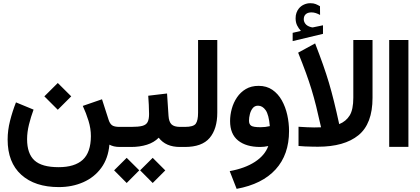

<svg xmlns="http://www.w3.org/2000/svg" viewBox="-20 -930 2657 1215"><path d="M260.7 -320.3 345.7 -404.8 430.7 -320.3 345.7 -235.4ZM555.2 -68.4Q555.2 -116.7 540 -165.8Q524.9 -214.8 503.9 -259.8L625.5 -301.8L667 -172.9Q674.8 -147.5 689.2 -137.2Q703.6 -127 736.3 -127H755.9V0H738.3Q716.8 0 700.9 -3.9Q685.1 -7.8 672.4 -14.6Q664.6 72.8 620.6 132.6Q576.7 192.4 506.8 223.1Q437 253.9 352.1 253.9Q201.2 253.9 114.7 176Q28.3 98.1 28.3 -46.9Q28.3 -105.5 43.5 -165.3Q58.6 -225.1 81.1 -282.2L192.4 -236.3Q175.3 -190.4 163.3 -141.8Q151.4 -93.3 151.4 -49.3Q151.4 42 198 85Q244.6 127.9 350.6 127.9Q452.6 127.9 503.7 81.1Q554.7 34.2 555.2 -68.4Z M1130.4 0H1118.7Q1028.8 0 984.4 -58.6Q954.6 -28.3 909.7 -14.2Q864.7 0 809.1 0H736.3V-127H810.1Q856.4 -127 880.9 -133.5Q905.3 -140.1 914.3 -158Q923.3 -175.8 923.3 -208.5Q923.3 -236.8 921.6 -267.1Q919.9 -297.4 918 -324.2L1037.1 -338.4L1046.4 -197.3Q1048.8 -159.2 1065.4 -143.1Q1082 -127 1119.6 -127H1130.4ZM866.7 147.9 946.3 68.8 1025.9 148.4 946.3 228ZM702.1 147.9 781.7 68.8 861.3 147.9 781.7 228Z M1110.8 0V-127H1150.4Q1204.1 -127 1218.8 -147.2Q1233.4 -167.5 1233.4 -216.3V-676.8H1355V-216.8Q1355 -114.3 1306.6 -57.1Q1258.3 0 1149.9 0Z M1677.7 -5.9Q1651.4 0 1626.5 0Q1537.6 0 1486.8 -40.8Q1436 -81.5 1436 -164.1Q1436 -202.6 1446.8 -241.7Q1457.5 -280.8 1479.7 -313.7Q1502 -346.7 1535.9 -366.7Q1569.8 -386.7 1616.7 -386.7Q1667 -386.7 1703.4 -361.8Q1739.7 -336.9 1763.2 -295.2Q1786.6 -253.4 1797.9 -202.6Q1809.1 -151.9 1809.1 -100.6Q1809.1 48.8 1724.1 142.1Q1639.2 235.4 1477.5 265.1L1433.6 152.8Q1530.3 135.3 1593.3 94.2Q1656.2 53.2 1677.7 -5.9ZM1687.5 -131.8Q1681.2 -204.1 1661.1 -232.7Q1641.1 -261.2 1612.8 -261.2Q1591.8 -261.2 1579.3 -245.6Q1566.9 -230 1561.3 -207.8Q1555.7 -185.5 1555.7 -166.5Q1555.7 -144 1569.3 -134.5Q1583 -125 1628.9 -125Q1659.2 -125 1687.5 -131.8Z M1884.3 -734.4Q1869.6 -750 1860.1 -769.3Q1850.6 -788.6 1850.6 -814.5Q1850.6 -833.5 1856 -848.6Q1861.3 -863.8 1870.6 -875.5Q1883.8 -892.1 1903.3 -900.9Q1922.9 -909.7 1943.4 -909.7Q1964.4 -909.7 1977.5 -904.3Q1990.7 -898.9 2004.9 -890.6L2005.4 -835.4Q1990.7 -843.3 1978 -847.4Q1965.3 -851.6 1950.2 -851.6Q1941.4 -851.6 1931.6 -849.1Q1921.9 -846.7 1914.6 -839.8Q1902.3 -828.6 1902.3 -808.1Q1902.3 -793 1912.6 -779.3Q1922.9 -765.6 1946.3 -758.8Q1948.7 -758.3 1951.2 -757.6Q1953.6 -756.8 1956.1 -756.8Q1958.5 -756.8 1960.4 -756.8L2023.9 -770V-715.8L1832 -669.9V-722.2ZM2011.7 -124.5Q1994.6 -201.2 1980.5 -258.1Q1966.3 -314.9 1950.9 -365.2Q1935.5 -415.5 1915.5 -470.2Q1895.5 -524.9 1866.7 -596.7L1974.1 -655.3Q2003.4 -579.6 2024.4 -520Q2045.4 -460.4 2061.8 -405.3Q2078.1 -350.1 2093.5 -287.8Q2108.9 -225.6 2126.5 -144.5Q2169.9 -162.1 2192.9 -199.5Q2215.8 -236.8 2215.8 -311.5V-676.8H2337.4V-311Q2337.4 -146.5 2248 -74Q2158.7 -1.5 1991.7 -1.5Q1977.5 -1.5 1955.1 -2Q1932.6 -2.4 1909.2 -3.4Q1885.7 -4.4 1869.1 -6.3V-127.9Q1894 -126 1923.1 -124.8Q1952.1 -123.5 1968.3 -123.5Q1987.3 -123.5 2011.7 -124.5Z M2442.9 -676.8H2564.5V-0.5H2442.9Z"/></svg>

Font: Vazir FD
Style: Bold-FD
Weight: 700
Designer: Saber Rastikerdar
Foundry: Saber Rastikerdar
Version: Version 30.1.0